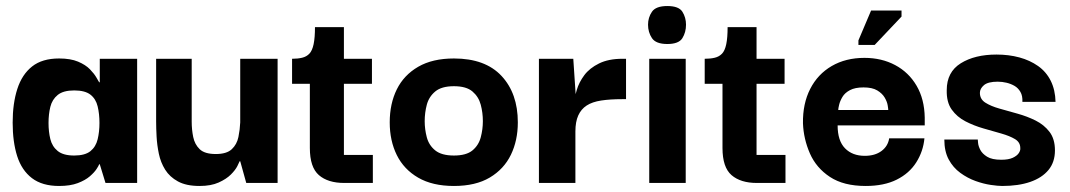

<svg xmlns="http://www.w3.org/2000/svg" viewBox="-20 -607 3549 637"><path d="M176 10Q120 10 86 -16Q52 -42 37 -89Q22 -136 22 -200Q22 -264 37.5 -312Q53 -360 86.5 -386.5Q120 -413 176 -413Q214 -413 239 -402.5Q264 -392 278.5 -377Q293 -362 300 -349.5Q307 -337 309 -334H311V-412H435V0H330L311 -62H309Q308 -58 300.5 -46.5Q293 -35 278 -22Q263 -9 238 0.5Q213 10 176 10ZM226 -91Q262 -91 280 -105.5Q298 -120 304 -145Q310 -170 310 -199Q310 -229 304 -254Q298 -279 280 -293Q262 -307 226 -307Q190 -307 171.5 -292Q153 -277 147 -252.5Q141 -228 141 -199Q141 -170 147 -145.5Q153 -121 171.5 -106Q190 -91 226 -91Z M642 10Q598 10 570.5 -5Q543 -20 528 -44Q513 -68 507 -97Q501 -126 499.5 -154Q498 -182 498 -204V-412H616V-203Q616 -177 621 -152.5Q626 -128 642.5 -112Q659 -96 696 -96Q732 -96 749 -112Q766 -128 771 -152.5Q776 -177 777 -201V-412H901V0H797L777 -72H775Q774 -69 767.5 -56Q761 -43 746 -28Q731 -13 705.5 -1.5Q680 10 642 10Z M1122 0Q1068 0 1038 -26Q1008 -52 1008 -116V-341H1121V-93H1217V0ZM949 -329V-412Q968 -412 982.5 -415.5Q997 -419 1006.5 -429Q1016 -439 1020.5 -460.5Q1025 -482 1025 -517H1121V-412H1214V-329Z M1486 10Q1415 10 1367.5 -17.5Q1320 -45 1296.5 -92.5Q1273 -140 1273 -201Q1273 -263 1296.5 -310.5Q1320 -358 1367.5 -385.5Q1415 -413 1486 -413Q1590 -413 1644 -355Q1698 -297 1698 -201Q1698 -141 1675 -93.5Q1652 -46 1605 -18Q1558 10 1486 10ZM1486 -91Q1527 -91 1547.5 -108Q1568 -125 1575 -151.5Q1582 -178 1582 -205Q1582 -233 1575 -259.5Q1568 -286 1547.5 -303.5Q1527 -321 1486 -321Q1445 -321 1424 -303.5Q1403 -286 1396 -259.5Q1389 -233 1389 -205Q1389 -178 1396 -151.5Q1403 -125 1424 -108Q1445 -91 1486 -91Z M1768 0V-412H1882L1890 -292L1889 -203V0ZM1889 -171 1886 -263Q1886 -283 1893.5 -308.5Q1901 -334 1918.5 -357.5Q1936 -381 1967.5 -396.5Q1999 -412 2045 -412H2057V-278H2044Q2004 -278 1974.5 -273.5Q1945 -269 1926.5 -257Q1908 -245 1898.5 -224Q1889 -203 1889 -171Z M2134 0V-412H2255V0ZM2194 -461Q2156 -461 2143 -480.5Q2130 -500 2130 -525Q2130 -549 2143 -568Q2156 -587 2194 -587Q2232 -587 2244 -568Q2256 -549 2256 -525Q2256 -500 2244 -480.5Q2232 -461 2194 -461Z M2491 0Q2437 0 2407 -26Q2377 -52 2377 -116V-341H2490V-93H2586V0ZM2318 -329V-412Q2337 -412 2351.5 -415.5Q2366 -419 2375.5 -429Q2385 -439 2389.5 -460.5Q2394 -482 2394 -517H2490V-412H2583V-329Z M2852 10Q2779 10 2733.5 -20Q2688 -50 2667 -98Q2646 -146 2644 -198Q2643 -263 2668 -312Q2693 -361 2739.5 -388Q2786 -415 2848 -415Q2905 -415 2950 -391Q2995 -367 3021 -322.5Q3047 -278 3048 -217Q3048 -216 3048 -206Q3048 -196 3048 -191H2759Q2759 -140 2783.5 -115Q2808 -90 2849 -90Q2883 -90 2904.5 -106Q2926 -122 2930 -148H3047Q3043 -105 3020 -68.5Q2997 -32 2955 -11Q2913 10 2852 10ZM2761 -242H2927Q2927 -246 2925 -258Q2923 -270 2915 -283.5Q2907 -297 2890.5 -307Q2874 -317 2845 -317Q2817 -317 2800 -308Q2783 -299 2775 -285.5Q2767 -272 2764 -259.5Q2761 -247 2761 -242ZM2882 -458H2828V-473L2870 -572H2971V-552Z M3305 10Q3291 10 3267 6.5Q3243 3 3216.5 -6.5Q3190 -16 3166 -33.5Q3142 -51 3127.5 -78Q3113 -105 3113 -144H3224Q3224 -143 3225 -132.5Q3226 -122 3232.5 -109.5Q3239 -97 3255 -87Q3271 -77 3302 -77Q3326 -77 3340 -83.5Q3354 -90 3360 -99Q3366 -108 3365 -116Q3365 -135 3347.5 -145.5Q3330 -156 3302 -164Q3274 -172 3242.5 -181Q3211 -190 3183 -204.5Q3155 -219 3137.5 -243.5Q3120 -268 3121 -308Q3121 -368 3167.5 -397Q3214 -426 3286 -426Q3327 -426 3362 -416.5Q3397 -407 3424 -388Q3451 -369 3466 -339Q3481 -309 3482 -269H3372Q3373 -289 3365.5 -302Q3358 -315 3346 -322Q3334 -329 3319.5 -332.5Q3305 -336 3290 -336Q3258 -336 3244.5 -324.5Q3231 -313 3231 -299Q3231 -278 3249 -266.5Q3267 -255 3295 -247Q3323 -239 3355.5 -230Q3388 -221 3416 -207Q3444 -193 3462 -169.5Q3480 -146 3480 -108Q3480 -69 3458.5 -43Q3437 -17 3398 -3.5Q3359 10 3305 10Z"/></svg>

Font: Darker Grotesque Light ExtraBold
Style: Regular
Weight: 800
Version: Version 1.000;gftools[0.9.28]